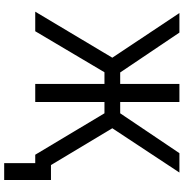

<svg xmlns="http://www.w3.org/2000/svg" viewBox="2 -774 933 978"><g transform="rotate(90 469.0 -285.5)"><path d="M408.2 2V-350.6H348.6L139.6 2H40L274.4 -390.6L46.9 -732.4H146.5L349.6 -430.7H408.2V-732.4H500V-430.7H557.6L760.7 -732.4H859.4L633.8 -390.6L821.3 -78.1H897.5V160.2H811.5V2H802.7H768.6L557.6 -350.6H500V2Z"/></g></svg>

Font: irohakakuC Regular
Style: Regular
Weight: 400
Designer: [Source Han Sans]
Ryoko NISHIZUKA Ë•øÂ°öÊ∂ºÂ≠ê (kana & ideographs); Paul D. Hunt (Latin, Greek & Cyrillic); Wenlong ZHAN
Version: Version 1.001.20160904